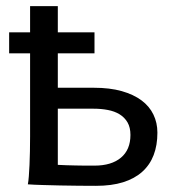

<svg xmlns="http://www.w3.org/2000/svg" viewBox="-20 -601 575 626"><path d="M9.8 -495.6H78.1V-581.1H168.5V-495.6H288.1V-427.2H168.5V-314.9H285.6Q337.9 -314.9 376.7 -304Q415.5 -293 441.4 -273.7Q467.3 -254.4 480.2 -227.5Q493.2 -200.7 493.2 -168.5Q493.2 -127.4 481 -95.5Q468.8 -63.5 443.8 -41Q418.9 -18.6 381.3 -6.8Q343.8 4.9 293 4.9Q267.1 4.9 236.6 4.6Q206.1 4.4 176 3.7Q146 2.9 118.4 2.2Q90.8 1.5 70.8 0Q72.8 -10.3 74 -26.4Q75.2 -42.5 76.2 -63Q77.1 -83.5 77.6 -107.2Q78.1 -130.9 78.1 -156.2V-427.2H9.8ZM168.5 -63.5Q180.7 -62.5 195.6 -62.3Q210.4 -62 226.3 -61.5Q242.2 -61 257.8 -61H288.1Q343.3 -61 374.3 -86.9Q405.3 -112.8 405.3 -161.1Q405.3 -185.5 395.8 -201.9Q386.2 -218.3 369.9 -228.3Q353.5 -238.3 331.8 -242.4Q310.1 -246.6 285.6 -246.6H168.5Z"/></svg>

Font: Andika CyrE
Style: Regular
Weight: 400
Designer: Victor Gaultney, Annie Olsen, Julie Remington, Don Collingsworth, Eric Hays, Becca Hirsbrunner
Foundry: SIL International
Version: Version 5.000